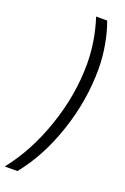

<svg xmlns="http://www.w3.org/2000/svg" viewBox="-178 -796 682 1044"><g transform="rotate(20 163.5 -274.0)"><path d="M228 -481Q228 -612 186 -742H250Q271 -686 283.5 -615.5Q296 -545 296 -477Q296 -294 235 -113Q174 68 71 194H-2Q104 61 166 -121Q228 -303 228 -481Z"/></g></svg>

Font: Montserrat Alternates
Style: Italic
Weight: 400
Italic angle: -11.3°
Designer: Julieta Ulanovsky
Foundry: Julieta Ulanovsky
Version: Version 7.200